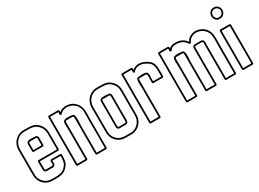

<svg xmlns="http://www.w3.org/2000/svg" viewBox="-32 -1454 2914 2157"><g transform="rotate(-30 1425.5 -375.5)"><path d="M39.1 -478Q40 -506.3 48.8 -531.2Q57.6 -556.2 73.2 -576.7Q88.9 -597.2 110.6 -612.1Q132.3 -627 159.7 -634.8Q177.7 -640.1 197.8 -639.9Q217.8 -639.6 235.8 -639.6Q259.3 -639.6 279.5 -638.4Q299.8 -637.2 318.6 -632.6Q337.4 -627.9 354.7 -617.9Q372.1 -607.9 389.2 -590.3Q411.6 -566.9 423.8 -537.8Q436 -508.8 436 -476.6V-254.4Q433.6 -252 430.9 -249.5Q428.2 -247.1 425.3 -244.6H184.1V-147.5Q184.1 -142.1 186.5 -135.7Q189.5 -132.8 192.4 -131.8Q195.3 -130.9 199.2 -130.9H273.4Q283.2 -130.9 286.9 -135.3Q290.5 -139.6 290.5 -148.9Q291 -159.2 290.8 -169.2Q290.5 -179.2 290.5 -189.5Q293 -191.9 294.9 -194.8Q296.9 -197.8 299.3 -200.7H425.3Q428.2 -198.2 430.9 -195.8Q433.6 -193.4 436 -190.9Q436 -172.4 435.8 -154.1Q435.5 -135.7 432.6 -118.2Q429.7 -100.6 423.3 -83.7Q417 -66.9 405.3 -51.8Q387.2 -28.3 368.9 -15.1Q350.6 -2 330.1 4.9Q309.6 11.7 286.4 13.4Q263.2 15.1 235.8 15.1Q211.4 15.1 189.9 13.9Q168.5 12.7 149.2 7.1Q129.9 1.5 112.1 -9.8Q94.2 -21 77.6 -41Q39.1 -87.4 39.1 -148.9ZM58.6 -147.5Q58.6 -124.5 64.9 -103.3Q71.3 -82 85 -63.5Q100.6 -42.5 116.9 -30.5Q133.3 -18.6 151.6 -12.7Q169.9 -6.8 190.7 -5.6Q211.4 -4.4 235.8 -4.4Q261.2 -4.4 282.2 -5.6Q303.2 -6.8 321.8 -12.7Q340.3 -18.6 356.9 -30.3Q373.5 -42 389.6 -63.5Q399.9 -76.7 405.3 -90.8Q410.6 -105 413.1 -119.9Q415.5 -134.8 416 -150.1Q416.5 -165.5 416.5 -181.2H310.1Q310.1 -169.4 310.3 -157Q310.5 -144.5 307.9 -134.5Q305.2 -124.5 297.4 -117.9Q289.6 -111.3 273.4 -111.3H198.7Q182.1 -111.3 171.4 -123Q167 -128.4 165.8 -135.5Q164.6 -142.6 164.6 -148.9V-252.9Q167 -255.4 168.9 -258.3Q170.9 -261.2 173.3 -264.2H416.5Q416.5 -317.4 416.7 -369.4Q417 -421.4 416.5 -474.6Q416.5 -534.2 374.5 -577.1Q358.9 -593.3 343.3 -601.8Q327.6 -610.4 310.8 -614.5Q293.9 -618.7 275.4 -619.4Q256.8 -620.1 235.8 -620.1Q218.8 -620.1 200.9 -620.4Q183.1 -620.6 166 -616.7Q141.1 -610.8 121.6 -597.4Q102.1 -584 88.4 -565.2Q74.7 -546.4 67.1 -523.7Q59.6 -501 58.6 -476.6ZM164.6 -382.8V-478Q164.6 -491.2 170.9 -499Q177.2 -506.8 187.3 -510.5Q197.3 -514.2 209.5 -515.1Q221.7 -516.1 233.6 -515.4Q245.6 -514.6 256.1 -513.7Q266.6 -512.7 273.4 -512.7Q283.7 -512.7 292 -509Q300.3 -505.4 305.7 -496.1Q310.1 -487.3 310.1 -476.6V-381.3Q307.6 -378.9 304.9 -376.5Q302.2 -374 299.3 -371.6H173.3ZM184.1 -391.1H290.5Q290.5 -412.1 290.8 -432.9Q291 -453.6 290.5 -474.6Q290.5 -479 289.8 -482.4Q289.1 -485.8 286.6 -489.7Q281.2 -493.2 273.4 -493.2H199.2Q184.1 -493.2 184.1 -476.6Z M900.4 9.8H774.4Q772 6.8 770 3.9Q768.1 1 765.6 -1.5V-383.3Q765.6 -406.7 765.9 -429.7Q766.1 -452.6 765.6 -476.1Q765.6 -480.5 764.9 -483.6Q764.2 -486.8 761.7 -490.7Q756.3 -494.1 748.5 -494.1H674.3Q659.2 -494.1 659.2 -478V0Q656.7 2.4 654.1 4.9Q651.4 7.3 648.4 9.8H522.9Q520.5 6.8 518.6 3.9Q516.6 1 514.2 -1.5V-628.4Q516.6 -630.9 518.6 -633.8Q520.5 -636.7 522.9 -639.6H648.4Q651.4 -637.2 654.1 -634.8Q656.7 -632.3 659.2 -629.9V-607.9Q678.2 -625 700.9 -631.8Q723.6 -638.7 748.5 -639.6Q764.6 -638.7 779.5 -636.2Q794.4 -633.8 810.1 -627.9Q821.8 -624 832.3 -617.2Q842.8 -610.4 852.5 -602.1Q879.4 -578.6 891.8 -554Q904.3 -529.3 908.7 -502.2Q913.1 -475.1 912.1 -445.3Q911.1 -415.5 911.1 -381.8V0ZM785.2 -9.8H891.6V-383.3Q891.6 -396 892.3 -412.4Q893.1 -428.7 893.1 -446Q893.1 -463.4 892.1 -480.7Q891.1 -498 887.7 -512.7Q881.8 -537.1 868.7 -556.6Q855.5 -576.2 836.7 -590.1Q817.9 -604 795.2 -611.6Q772.5 -619.1 748.5 -620.1Q720.2 -619.1 697.3 -609.4Q674.3 -599.6 657.2 -576.2L639.6 -583.5V-620.1H533.7V-9.8H639.6V-383.3Q639.6 -409.7 637.5 -436.3Q635.3 -462.9 640.6 -488.8Q644 -504.4 658.9 -510.3Q673.8 -516.1 691.7 -516.8Q709.5 -517.6 725.8 -515.6Q742.2 -513.7 748.5 -513.7Q756.8 -513.7 765.4 -511Q773.9 -508.3 778.8 -500.5Q783.2 -493.2 785.4 -481.9Q787.6 -470.7 788.3 -457.8Q789.1 -444.8 788.6 -431.9Q788.1 -418.9 787.4 -408.2Q786.6 -397.5 785.9 -390.1Q785.2 -382.8 785.2 -381.8Z M989.3 -481.4Q990.2 -509.8 999 -534.4Q1007.8 -559.1 1023.4 -579.3Q1039.1 -599.6 1060.8 -614.3Q1082.5 -628.9 1109.9 -636.7Q1127.9 -642.1 1147.9 -641.8Q1168 -641.6 1186 -641.6Q1213.9 -641.6 1237.1 -639.9Q1260.3 -638.2 1280.5 -631.3Q1300.8 -624.5 1319.1 -611.1Q1337.4 -597.7 1355.5 -574.2Q1371.1 -553.7 1378.7 -529.5Q1386.2 -505.4 1386.2 -480V-153.8Q1386.2 -127.9 1377.9 -103.5Q1369.6 -79.1 1355 -58.6Q1340.3 -38.1 1319.6 -22.7Q1298.8 -7.3 1273.9 0.5Q1252.9 7.3 1230.5 7.6Q1208 7.8 1186 7.8Q1160.6 7.8 1139.4 6.6Q1118.2 5.4 1099.4 -0.2Q1080.6 -5.9 1063.2 -16.8Q1045.9 -27.8 1027.8 -47.9Q1007.8 -70.3 998.5 -98.1Q989.3 -126 989.3 -155.3ZM1008.8 -153.8Q1008.8 -127.9 1017.1 -104.5Q1025.4 -81.1 1042.5 -61Q1057.6 -43.5 1073.7 -33.4Q1089.8 -23.4 1107.7 -18.6Q1125.5 -13.7 1145 -12.7Q1164.6 -11.7 1186 -11.7Q1206.1 -11.7 1227.3 -11.5Q1248.5 -11.2 1267.6 -17.6Q1290 -24.9 1308.3 -38.8Q1326.7 -52.7 1339.6 -70.8Q1352.5 -88.9 1359.6 -110.4Q1366.7 -131.8 1366.7 -155.3Q1367.2 -196.3 1366.9 -236.6Q1366.7 -276.9 1366.7 -317.9Q1366.7 -357.9 1366.9 -397.9Q1367.2 -438 1366.7 -478Q1366.7 -501 1360.4 -522.5Q1354 -543.9 1339.8 -562.5Q1323.7 -584 1307.1 -595.9Q1290.5 -607.9 1272 -613.8Q1253.4 -619.6 1232.4 -620.8Q1211.4 -622.1 1186 -622.1Q1168.9 -622.1 1151.1 -622.3Q1133.3 -622.6 1116.2 -618.7Q1091.8 -612.8 1072.3 -599.4Q1052.7 -585.9 1038.8 -567.6Q1024.9 -549.3 1017.3 -526.6Q1009.8 -503.9 1008.8 -480ZM1260.3 -153.8Q1258.3 -137.2 1250 -127.7Q1241.7 -118.2 1223.6 -118.2H1148.9Q1140.6 -118.2 1132.3 -121.6Q1124 -125 1119.6 -132.3Q1116.7 -137.7 1115.7 -143.6Q1114.7 -149.4 1114.7 -155.3V-481.4Q1114.7 -494.6 1121.1 -502.2Q1127.4 -509.8 1137.5 -513.4Q1147.5 -517.1 1159.9 -518.1Q1172.4 -519 1184.3 -518.3Q1196.3 -517.6 1206.8 -516.6Q1217.3 -515.6 1223.6 -515.6Q1231 -515.6 1238.8 -513.4Q1246.6 -511.2 1252 -505.4Q1256.3 -500 1258.3 -493.4Q1260.3 -486.8 1260.3 -480ZM1240.7 -155.3Q1240.7 -236.8 1241 -316.9Q1241.2 -397 1240.7 -478Q1240.7 -482.4 1240 -485.6Q1239.3 -488.8 1236.8 -492.7Q1231.4 -496.1 1223.6 -496.1H1149.4Q1146.5 -496.1 1142.6 -495.4Q1138.7 -494.6 1136.7 -491.2Q1135.3 -488.8 1134.8 -485.8Q1134.3 -482.9 1134.3 -480V-153.8Q1134.3 -151.4 1134.8 -148.2Q1135.3 -145 1136.7 -142.6Q1139.2 -139.2 1142.6 -138.4Q1146 -137.7 1149.4 -137.7H1223.6Q1233.9 -137.7 1236.8 -141.8Q1239.7 -146 1240.7 -155.3Z M1850.6 -368.2H1724.6Q1722.2 -371.1 1720.2 -374Q1718.3 -377 1715.8 -379.4V-426.8Q1719.2 -426.8 1722.7 -427Q1726.1 -427.2 1729.5 -427.7Q1726.1 -428.2 1722.7 -428.5Q1719.2 -428.7 1715.8 -428.7Q1715.8 -430.7 1716.6 -438.5Q1717.3 -446.3 1717.5 -456.1Q1717.8 -465.8 1716.6 -475.6Q1715.3 -485.4 1711.9 -490.7Q1706.5 -494.1 1698.7 -494.1H1624.5Q1609.4 -494.1 1609.4 -478V0Q1606.9 2.4 1604.2 4.9Q1601.6 7.3 1598.6 9.8H1473.1Q1470.7 6.8 1468.8 3.9Q1466.8 1 1464.4 -1.5V-628.4Q1466.8 -630.9 1468.8 -633.8Q1470.7 -636.7 1473.1 -639.6H1598.6Q1601.6 -637.2 1604.2 -634.8Q1606.9 -632.3 1609.4 -629.9V-607.9Q1628.4 -624.5 1649.2 -631.8Q1669.9 -639.2 1691.7 -639.2Q1713.4 -639.2 1735.1 -632.6Q1756.8 -626 1777.8 -615.2Q1795.4 -606 1811.5 -593.8Q1827.6 -581.5 1838.9 -564.5Q1848.6 -548.8 1853.3 -532.2Q1857.9 -515.6 1859.9 -498.3Q1861.8 -481 1861.6 -463.4Q1861.3 -445.8 1861.3 -428.2V-377.9ZM1735.4 -387.7H1841.8V-426.8Q1845.2 -426.8 1848.9 -427Q1852.5 -427.2 1856.4 -427.7Q1852.5 -427.7 1848.9 -428Q1845.2 -428.2 1841.8 -428.7Q1841.8 -444.3 1842 -460.7Q1842.3 -477.1 1840.8 -493.2Q1839.4 -509.3 1835.2 -524.4Q1831.1 -539.6 1822.3 -553.7Q1813 -568.8 1798.6 -579.3Q1784.2 -589.8 1768.6 -598.1Q1747.1 -608.9 1725.3 -615Q1703.6 -621.1 1682.6 -619.6Q1661.6 -618.2 1642.3 -607.9Q1623 -597.7 1607.4 -576.2L1589.8 -583.5V-620.1H1483.9V-9.8H1589.8V-383.3Q1589.8 -409.7 1587.6 -436.3Q1585.4 -462.9 1590.8 -488.8Q1593.3 -501 1602.8 -507.3Q1612.3 -513.7 1624 -513.7Q1627.4 -513.7 1640.4 -514.9Q1653.3 -516.1 1669.2 -516.4Q1685.1 -516.6 1700.4 -514.4Q1715.8 -512.2 1724.6 -505.9Q1731.9 -500 1734.4 -488.5Q1736.8 -477.1 1737.1 -464.8Q1737.3 -452.6 1736.3 -441.9Q1735.4 -431.2 1735.4 -427.2Z M2325.7 9.8H2199.7Q2197.3 6.8 2195.3 3.9Q2193.4 1 2190.9 -1.5V-383.3Q2190.9 -406.7 2191.2 -429.7Q2191.4 -452.6 2190.9 -476.1Q2190.9 -480.5 2190.2 -483.6Q2189.5 -486.8 2187 -490.7Q2181.6 -494.1 2173.8 -494.1H2099.6Q2084.5 -494.1 2084.5 -478V0Q2082 2.4 2079.3 4.9Q2076.7 7.3 2073.7 9.8H1948.2Q1945.8 6.8 1943.8 3.9Q1941.9 1 1939.5 -1.5V-628.4Q1941.9 -630.9 1943.8 -633.8Q1945.8 -636.7 1948.2 -639.6H2073.7Q2076.7 -637.2 2079.3 -634.8Q2082 -632.3 2084.5 -629.9V-609.9Q2089.8 -615.2 2095.5 -619.9Q2101.1 -624.5 2107.9 -627.9Q2116.2 -632.3 2125.2 -634.3Q2134.3 -636.2 2143.1 -637.2Q2167.5 -640.1 2190.7 -637.9Q2213.9 -635.7 2234.9 -627.7Q2255.9 -619.6 2274.2 -605.5Q2292.5 -591.3 2307.1 -570.3Q2321.3 -597.2 2343.3 -613Q2365.2 -628.9 2390.6 -635.3Q2416 -641.6 2442.9 -638.7Q2469.7 -635.7 2494.4 -624.5Q2519 -613.3 2539.3 -594.5Q2559.6 -575.7 2571.8 -549.8Q2581.1 -529.8 2585 -509.3Q2588.9 -488.8 2589.6 -467.5Q2590.3 -446.3 2589.4 -424.8Q2588.4 -403.3 2588.4 -381.8V0Q2585.9 2.4 2583.3 4.9Q2580.6 7.3 2577.6 9.8H2451.2Q2448.7 6.8 2446.8 3.9Q2444.8 1 2442.4 -1.5V-383.3Q2442.4 -402.3 2442.6 -421.4Q2442.9 -440.4 2442.9 -459Q2442.9 -466.8 2443.1 -475.3Q2443.4 -483.9 2439 -490.7Q2433.6 -494.1 2425.8 -494.1H2351.6Q2341.8 -494.1 2339.1 -488.5Q2336.4 -482.9 2336.4 -474.1V0ZM2210.4 -9.8H2316.9V-475.6Q2316.9 -481.9 2317.9 -487.8Q2318.8 -493.7 2321.8 -499Q2326.2 -506.8 2334.5 -510.3Q2342.8 -513.7 2351.1 -513.7H2425.8Q2438 -513.7 2447.8 -508.3Q2457.5 -502.9 2460.9 -490.2Q2464.8 -476.1 2463.4 -460Q2461.9 -443.8 2461.9 -429.7V-9.8H2568.8V-383.3Q2568.8 -401.4 2569.8 -421.9Q2570.8 -442.4 2570.3 -463.4Q2569.8 -484.4 2566.4 -504.4Q2563 -524.4 2553.7 -542Q2541.5 -565.4 2522.5 -582.3Q2503.4 -599.1 2480.7 -608.6Q2458 -618.2 2433.8 -619.6Q2409.7 -621.1 2387.5 -613.8Q2365.2 -606.4 2346.9 -589.8Q2328.6 -573.2 2317.9 -546.4Q2313.5 -545.9 2309.1 -545.7Q2304.7 -545.4 2299.8 -544.9Q2274.9 -588.9 2234.6 -606.2Q2194.3 -623.5 2146.5 -618.2Q2139.6 -617.2 2131.6 -616Q2123.5 -614.7 2117.2 -610.8Q2106 -604.5 2097.9 -595.2Q2089.8 -585.9 2082.5 -576.2L2064.9 -583.5V-620.1H1959V-9.8H2064.9V-383.3Q2064.9 -409.7 2062.7 -436.3Q2060.5 -462.9 2065.9 -488.8Q2069.3 -504.4 2084.2 -510.3Q2099.1 -516.1 2116.9 -516.8Q2134.8 -517.6 2151.1 -515.6Q2167.5 -513.7 2173.8 -513.7Q2182.1 -513.7 2190.7 -511Q2199.2 -508.3 2204.1 -500.5Q2208.5 -493.2 2210.7 -481.9Q2212.9 -470.7 2213.6 -457.8Q2214.4 -444.8 2213.9 -431.9Q2213.4 -418.9 2212.6 -408.2Q2211.9 -397.5 2211.2 -390.1Q2210.4 -382.8 2210.4 -381.8Z M2675.3 -513.7H2800.8Q2803.7 -511.2 2806.4 -508.8Q2809.1 -506.3 2811.5 -503.9V0Q2809.1 2.4 2806.4 4.9Q2803.7 7.3 2800.8 9.8H2675.3Q2672.9 6.8 2670.9 3.9Q2668.9 1 2666.5 -1.5V-502.4ZM2686 -494.1V-9.8H2792V-494.1ZM2737.8 -765.6Q2762.7 -765.6 2779.1 -754.4Q2795.4 -743.2 2803.5 -726.8Q2811.5 -710.4 2810.8 -691.2Q2810.1 -671.9 2801.3 -655.8Q2792.5 -639.6 2775.1 -629.2Q2757.8 -618.7 2732.4 -620.1Q2710 -621.1 2695.3 -632.3Q2680.7 -643.6 2673.6 -659.7Q2666.5 -675.8 2667.2 -694.3Q2668 -712.9 2676 -728.8Q2684.1 -744.6 2699.5 -755.1Q2714.8 -765.6 2737.8 -765.6ZM2737.8 -746.1Q2721.2 -746.1 2709.7 -738.3Q2698.2 -730.5 2692.6 -718.8Q2687 -707 2686.5 -693.6Q2686 -680.2 2691.2 -668.2Q2696.3 -656.2 2706.8 -648.2Q2717.3 -640.1 2732.9 -639.6Q2751.5 -639.2 2764.4 -646.7Q2777.3 -654.3 2784.2 -666.3Q2791 -678.2 2791.5 -692.1Q2792 -706.1 2786.1 -718Q2780.3 -730 2768.3 -738Q2756.3 -746.1 2737.8 -746.1Z"/></g></svg>

Font: Preussische VI 9 Linie
Style: Regular
Weight: 400
Designer: Peter Wiegel
Foundry: Peter Wiegel
Version: Version 1.000 2009 initial release